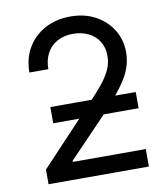

<svg xmlns="http://www.w3.org/2000/svg" viewBox="-83 -807 769 877"><g transform="rotate(-10 302.0 -368.5)"><path d="M71.3 0V-67.9L314.9 -327.1Q356.4 -370.6 383.5 -403.8Q410.6 -437 424.3 -467Q438 -497.1 438 -531.2Q438 -570.3 419.9 -598.6Q401.9 -627 370.6 -642.1Q339.4 -657.2 299.8 -657.2Q257.3 -657.2 226.3 -639.9Q195.3 -622.6 178.5 -591.3Q161.6 -560.1 161.6 -517.6H73.7Q73.7 -583 103.3 -632.6Q132.8 -682.1 184.6 -709.7Q236.3 -737.3 301.8 -737.3Q367.2 -737.3 417.5 -710.2Q467.8 -683.1 496.3 -636.7Q524.9 -590.3 524.9 -532.7Q524.9 -492.2 510.5 -454.3Q496.1 -416.5 460.4 -369.9Q424.8 -323.2 361.8 -256.8L198.2 -86.4V-81.1H536.6V0ZM140.6 -270.5V-345.7H536.6V-270.5Z"/></g></svg>

Font: Inter 16pt
Style: Regular
Weight: 400
Version: Version 4.001;git-66647c0bb